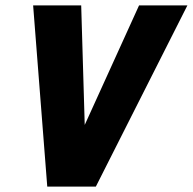

<svg xmlns="http://www.w3.org/2000/svg" viewBox="-20 -687 710 707"><path d="M292 -227 492 -667H670L333 0H154L102 -667H279Z"/></svg>

Font: Epunda Sans ExtraBold
Style: Italic
Weight: 800
Italic angle: -12.0243°
Designer: Simon Atzbach
Foundry: typofactur
Version: Version 2.204; ttfautohint (v1.8.4.7-5d5b)